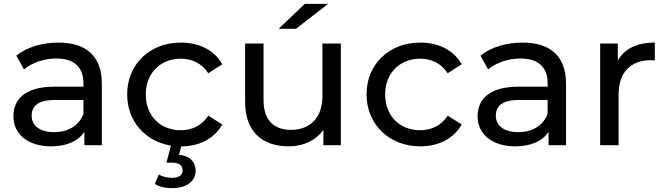

<svg xmlns="http://www.w3.org/2000/svg" viewBox="-20 -757 3468 1001"><path d="M246 6C327 6 388 -21 420 -70V0H511V-320C511 -463 431 -535 284 -535C199 -535 120 -511 65 -467L105 -395C146 -430 210 -452 273 -452C366 -452 415 -407 415 -324V-305H263C115 -305 50 -243 50 -150C50 -57 127 6 246 6ZM145 -154C145 -209 186 -236 267 -236H415V-162C391 -102 335 -68 262 -68C189 -68 145 -101 145 -154Z M643 -265C643 -126 736 -20 871 2L848 91H875C914 91 932 106 932 130C932 157 913 170 876 170C851 170 828 164 808 153L787 202C812 217 841 224 876 224C951 224 1000 189 1000 133C1000 88 969 55 913 50L925 6C1020 6 1098 -35 1139 -108L1066 -154C1033 -103 982 -78 922 -78C817 -78 740 -152 740 -265C740 -376 817 -451 922 -451C982 -451 1033 -426 1066 -375L1139 -422C1098 -495 1019 -535 923 -535C761 -535 643 -422 643 -265Z M1258 -225C1258 -73 1345 6 1486 6C1561 6 1627 -25 1666 -80V0H1757V-530H1661V-256C1661 -144 1598 -80 1497 -80C1405 -80 1354 -133 1354 -236V-530H1258ZM1523 -607 1691 -737H1569L1433 -607Z M1891 -265C1891 -109 2009 6 2171 6C2267 6 2346 -35 2387 -108L2314 -154C2281 -103 2230 -78 2170 -78C2065 -78 1988 -152 1988 -265C1988 -376 2065 -451 2170 -451C2230 -451 2281 -426 2314 -375L2387 -422C2346 -495 2267 -535 2171 -535C2009 -535 1891 -422 1891 -265Z M2666 6C2747 6 2808 -21 2840 -70V0H2931V-320C2931 -463 2851 -535 2704 -535C2619 -535 2540 -511 2485 -467L2525 -395C2566 -430 2630 -452 2693 -452C2786 -452 2835 -407 2835 -324V-305H2683C2535 -305 2470 -243 2470 -150C2470 -57 2547 6 2666 6ZM2565 -154C2565 -209 2606 -236 2687 -236H2835V-162C2811 -102 2755 -68 2682 -68C2609 -68 2565 -101 2565 -154Z M3109 0H3205V-264C3205 -379 3268 -443 3372 -443C3381 -443 3389 -443 3394 -442V-535C3301 -535 3234 -502 3201 -441V-530H3109Z"/></svg>

Font: Malon Grotesk Med
Style: Regular
Weight: 500
Designer: Julieta Ulanovsky
Foundry: Julieta Ulanovsky
Version: Version 7.200